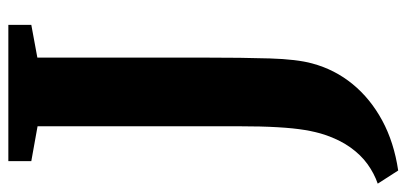

<svg xmlns="http://www.w3.org/2000/svg" viewBox="-300 -506 974 460"><g transform="rotate(-90 187.0 -276.0)"><path d="M-23 142Q1.5 133.5 23.8 117.5Q46 101.5 64 76.2Q82 51 94 15.5Q101 -5.5 105.5 -32.5Q110 -59.5 112.2 -98Q114.5 -136.5 114.5 -191.5V-673L31 -688V-743H357.5V-688L279 -673.5V-274Q279 -181.5 277 -116.5Q275 -51.5 265 -15Q250.5 39 215.5 81.8Q180.5 124.5 128.2 152.8Q76 181 8.5 191Z"/></g></svg>

Font: Merriweather 48pt ExtraBold
Style: Regular
Weight: 800
Version: Version 2.100